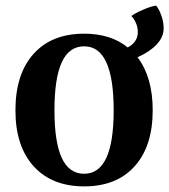

<svg xmlns="http://www.w3.org/2000/svg" viewBox="-20 -650 603 684"><path d="M470 -446Q524 -375 524 -257Q524 -129 459.5 -57.5Q395 14 280 14Q165 14 100 -57.5Q35 -129 35 -257Q35 -386 99.5 -458Q164 -530 280 -530Q375 -530 435 -481Q471 -500 471 -536Q471 -552 464.5 -567.5Q458 -583 448 -593Q461 -603 490 -615.5Q519 -628 536 -630Q546 -619 554.5 -595.5Q563 -572 563 -549Q563 -518 538 -491.5Q513 -465 470 -446ZM385 -257Q385 -485 280 -485Q226 -485 200 -428Q174 -371 174 -257Q174 -144 200 -87.5Q226 -31 280 -31Q385 -31 385 -257Z"/></svg>

Font: Arima Madurai Black
Style: Regular
Weight: 900
Designer: Joana Correia and Natanael Gama
Foundry: NDISCOVER
Version: Version 1.019